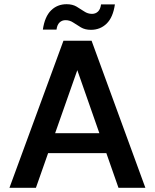

<svg xmlns="http://www.w3.org/2000/svg" viewBox="-20 -894 737 914"><path d="M25 0 282 -700H416L672 0H544L348 -560L151 0ZM140 -165 172 -260H517L549 -165ZM413 -752Q385 -752 365.5 -763.5Q346 -775 329 -786.5Q312 -798 292 -798Q275 -798 263.5 -787Q252 -776 249 -753H184Q193 -815 223 -844.5Q253 -874 297 -874Q325 -874 344.5 -862.5Q364 -851 381 -839.5Q398 -828 418 -828Q435 -828 446.5 -839Q458 -850 461 -873H527Q518 -811 487.5 -781.5Q457 -752 413 -752Z"/></svg>

Font: DM Sans 12pt SemiBold
Style: Regular
Weight: 600
Version: Version 4.004;gftools[0.9.30]